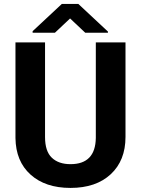

<svg xmlns="http://www.w3.org/2000/svg" viewBox="-20 -921 698 951"><path d="M601.6 -710.9V-242.7Q601.6 -126 528.6 -58.1Q455.6 9.8 329.1 9.8Q204.6 9.8 131.3 -56.2Q58.1 -122.1 56.6 -237.3V-710.9H203.1V-241.7Q203.1 -171.9 236.6 -139.9Q270 -107.9 329.1 -107.9Q452.6 -107.9 454.6 -237.8V-710.9ZM514.6 -764.6V-758.8H402.3L327.1 -829.6L252 -758.8H141.6V-766.6L286.1 -901.4H368.2Z"/></svg>

Font: RobotoDraft
Style: Bold
Weight: 700
Version: Version 2.001150; 2014